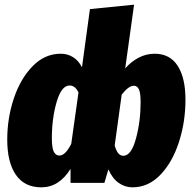

<svg xmlns="http://www.w3.org/2000/svg" viewBox="-20 -783 824 822"><path d="M774 -356Q774 -261 746 -174.5Q718 -88 666.5 -34.5Q615 19 547 19Q515 19 488 0Q461 -19 444 -58L427 0H282V-60Q233 19 157 19Q85 19 48 -34.5Q11 -88 11 -185Q11 -278 39.5 -362.5Q68 -447 120 -500Q172 -553 240 -553Q269 -553 292.5 -538.5Q316 -524 331 -495L365 -744L554 -763L516 -490Q541 -519 573.5 -536Q606 -553 642 -553Q707 -553 740.5 -501.5Q774 -450 774 -356ZM285 -167 316 -387Q302 -417 278 -417Q243 -417 222.5 -346.5Q202 -276 202 -192Q202 -149 210.5 -133Q219 -117 234 -117Q260 -117 285 -167ZM582 -345Q582 -386 574.5 -401Q567 -416 553 -416Q531 -416 501 -378L471 -160Q478 -136 487 -126Q496 -116 508 -116Q542 -116 562 -189.5Q582 -263 582 -345Z"/></svg>

Font: Fira Sans Condensed Black
Style: Italic
Weight: 900
Width: 3
Italic angle: -8°
Designer: Carrois Corporate & Edenspiekermann AG
Foundry: Carrois Corporate GbR & Edenspiekermann AG
Version: Version 4.203